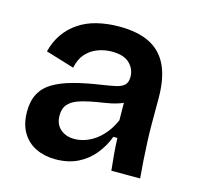

<svg xmlns="http://www.w3.org/2000/svg" viewBox="-86 -625 746 728"><g transform="rotate(15 287.0 -261.5)"><path d="M191 13Q148 13 114 -3.5Q80 -20 60.5 -53Q41 -86 41 -135Q41 -176 56.5 -205Q72 -234 103 -252.5Q134 -271 180 -283.5Q226 -296 287 -305Q321 -310 343 -315Q365 -320 375.5 -330.5Q386 -341 386 -362Q386 -393 363.5 -415Q341 -437 294 -437Q265 -437 238.5 -427Q212 -417 193 -396Q174 -375 167 -340L55 -374Q65 -414 86 -444Q107 -474 138 -495Q169 -516 209.5 -526Q250 -536 297 -536Q370 -536 417 -512Q464 -488 487 -438.5Q510 -389 510 -312V-214Q510 -180 511.5 -143.5Q513 -107 515.5 -70.5Q518 -34 521 0H408Q405 -28 402 -60.5Q399 -93 398 -126H382Q368 -88 342 -56Q316 -24 278.5 -5.5Q241 13 191 13ZM241 -80Q261 -80 282 -87Q303 -94 322.5 -108Q342 -122 359 -143.5Q376 -165 388 -193L387 -280L411 -276Q394 -262 369 -254Q344 -246 316.5 -242Q289 -238 261.5 -232.5Q234 -227 212 -218.5Q190 -210 177 -194.5Q164 -179 164 -152Q164 -118 185.5 -99Q207 -80 241 -80Z"/></g></svg>

Font: Bricolage Grotesque 17pt SemiBold
Style: Regular
Weight: 600
Version: Version 1.001;gftools[0.9.33.dev8+g029e19f]